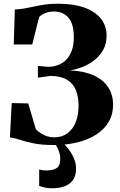

<svg xmlns="http://www.w3.org/2000/svg" viewBox="-20 -771 645 1034"><path d="M269.5 10Q205 10 161.2 1Q117.5 -8 87.5 -18Q57.5 -28 33.5 -31.5L43 -216L132 -214L173 -75.5Q186 -62 201.8 -52Q217.5 -42 235.2 -36.8Q253 -31.5 271.5 -31.5Q314 -31.5 343.2 -53.2Q372.5 -75 387.8 -113.2Q403 -151.5 403 -202Q403 -250.5 388.2 -286.5Q373.5 -322.5 340 -342.2Q306.5 -362 250.5 -362L184 -353V-416L240 -411Q265.5 -411 290.2 -419.8Q315 -428.5 334.5 -447.2Q354 -466 365.8 -496.2Q377.5 -526.5 377.5 -570Q377.5 -643 348.5 -676Q319.5 -709 270.5 -709Q242.5 -709 220 -699Q197.5 -689 190.5 -678L153.5 -531.5H54L60 -720Q90.5 -721.5 116.2 -726.2Q142 -731 168 -736.8Q194 -742.5 224 -746.8Q254 -751 293.5 -751Q375 -751 433.2 -730.5Q491.5 -710 522.8 -671.5Q554 -633 554 -578.5Q554 -536 536.5 -503.8Q519 -471.5 490.2 -448.5Q461.5 -425.5 426.8 -411.5Q392 -397.5 357 -392Q432.5 -388.5 484 -365.2Q535.5 -342 562.2 -301.5Q589 -261 589 -206.5Q589 -155.5 565.5 -115.2Q542 -75 499.2 -47Q456.5 -19 398 -4.5Q339.5 10 269.5 10ZM260 243Q242.5 243 223.5 239.5Q204.5 236 191 230V142Q200.5 144.5 211.8 145.8Q223 147 229.5 147Q262.5 147 283.5 135.2Q304.5 123.5 304.5 83Q304.5 67 299.5 50.8Q294.5 34.5 287.2 21Q280 7.5 273 0H302H319Q331 9 347.5 30Q364 51 377 79.2Q390 107.5 389.5 139.5Q389 176.5 372.5 199.2Q356 222 327 232.5Q298 243 260 243Z"/></svg>

Font: Merriweather 96pt ExtraBold
Style: Regular
Weight: 800
Version: Version 2.100